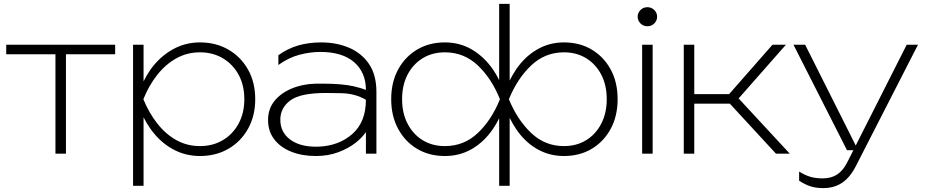

<svg xmlns="http://www.w3.org/2000/svg" viewBox="-20 -790 4754 987"><path d="M12 -560H572V-511H319V0H265V-511H12Z M664 -560H718V-372Q734 -404 754 -433Q801 -498 866 -535Q931 -572 1008 -572Q1090 -572 1154 -535Q1218 -498 1255 -432.5Q1292 -367 1292 -280Q1292 -194 1255 -128Q1218 -62 1154 -25Q1090 12 1008 12Q931 12 866 -24.5Q801 -61 754 -127Q734 -155 718 -187V165H664ZM1236 -280Q1236 -352 1206.5 -406Q1177 -460 1125.5 -490.5Q1074 -521 1008 -521Q942 -521 887 -490.5Q832 -460 789 -406Q746 -352 717 -280Q746 -209 789 -154.5Q832 -100 887 -69.5Q942 -39 1008 -39Q1074 -39 1125.5 -69.5Q1177 -100 1206.5 -154.5Q1236 -209 1236 -280Z M1603 -360Q1622 -360 1639 -360Q1739 -360 1800 -346Q1841 -336 1861 -328Q1861 -417 1801 -470Q1740 -523 1627 -523Q1574 -523 1519 -508.5Q1464 -494 1411 -456V-506Q1459 -541 1513.5 -556.5Q1568 -572 1631 -572Q1710 -572 1774.5 -544.5Q1839 -517 1877 -461Q1915 -405 1915 -317V0H1861V-111Q1841 -82 1808 -56Q1771 -27 1719 -7.5Q1667 12 1603 12Q1533 12 1477.5 -10Q1422 -32 1390 -73.5Q1358 -115 1358 -173Q1358 -230 1390.5 -270.5Q1423 -311 1478.5 -334.5Q1534 -358 1603 -360ZM1861 -277Q1805 -310 1732.5 -311Q1660 -312 1655 -312Q1523 -312 1472 -273.5Q1421 -235 1421 -175Q1421 -111 1470.5 -73.5Q1520 -36 1603 -36Q1609 -36 1616 -36Q1722 -40 1791.5 -101.5Q1861 -163 1861 -277Z M2546 165V-182Q2532 -153 2514 -127Q2469 -61 2406.5 -24.5Q2344 12 2267 12Q2186 12 2124 -25Q2062 -62 2026.5 -128Q1991 -194 1991 -280Q1991 -367 2026.5 -432.5Q2062 -498 2124 -535Q2186 -572 2267 -572Q2344 -572 2406.5 -535Q2469 -498 2514 -433Q2532 -407 2546 -378V-770H2600V-376Q2615 -406 2633 -433Q2677 -498 2740 -535Q2803 -572 2879 -572Q2960 -572 3022 -535Q3084 -498 3119.5 -432.5Q3155 -367 3155 -280Q3155 -194 3119.5 -128Q3084 -62 3022 -25Q2960 12 2879 12Q2803 12 2740 -24.5Q2677 -61 2633 -127Q2615 -154 2600 -184V165ZM3099 -280Q3099 -352 3071 -406Q3043 -460 2993.5 -490.5Q2944 -521 2879 -521Q2782 -521 2711 -454Q2640 -387 2596 -280Q2640 -173 2711 -106Q2782 -39 2879 -39Q2944 -39 2993.5 -69.5Q3043 -100 3071 -154.5Q3099 -209 3099 -280ZM2047 -280Q2047 -209 2075 -154.5Q2103 -100 2152.5 -69.5Q2202 -39 2267 -39Q2365 -39 2436 -106Q2507 -173 2550 -280Q2507 -387 2436 -454Q2365 -521 2267 -521Q2202 -521 2152.5 -490.5Q2103 -460 2075 -406Q2047 -352 2047 -280Z M3281 -560H3335V0H3281ZM3308 -655Q3287 -655 3272.5 -669.5Q3258 -684 3258 -704Q3258 -724 3272.5 -738.5Q3287 -753 3308 -753Q3329 -753 3343.5 -738.5Q3358 -724 3358 -704Q3358 -684 3343.5 -669.5Q3329 -655 3308 -655Z M3495 0V-560H3549V-306H3728L3951 -560H4020L3777 -284L4040 0H3969L3732 -257H3549V0Z M4211 177Q4175 177 4147 168Q4119 159 4088 139V92Q4117 110 4144.5 118.5Q4172 127 4209 127Q4253 127 4283.5 107Q4314 87 4335 45L4367 -18H4334L4059 -560H4119L4379 -42L4641 -560H4699L4377 69Q4358 105 4334 129Q4310 153 4279.5 165Q4249 177 4211 177Z"/></svg>

Font: Bounded
Style: Regular
Weight: 200
Designer: Vlad Churkin
Version: Version 1.0